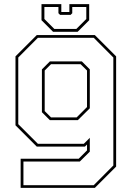

<svg xmlns="http://www.w3.org/2000/svg" viewBox="-20 -710 645 930"><path d="M80 200V59H361L401.5 18.5V-10L391.5 0H158L55 -103V-437L158 -540H439.5L542.5 -437V97L439.5 200ZM93.5 187H434L529 91.5V-431.5L434 -527H163.5L68.5 -431.5V-108.5L163.5 -13.5H386L415 -42.5V24.5L366.5 72.5H93.5ZM221.5 -128 183 -166.5V-374L221.5 -412.5H376.5L415 -374V-185.5L357 -128ZM227 -141.5H351.5L401.5 -191.5V-368.5L370.5 -399H227L196.5 -368.5V-172ZM237 -556 181 -612V-690H277V-652H316V-690H412V-612L356 -556ZM243 -570H350L398 -618V-676H330V-646L322 -638H271L263 -646V-676H195V-618Z"/></svg>

Font: Tourney Thin Thin
Style: Regular
Weight: 250
Version: Version 1.015